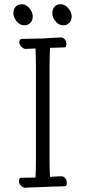

<svg xmlns="http://www.w3.org/2000/svg" viewBox="-20 -882 415 903"><path d="M147 -654Q112 -652 100 -652Q92 -652 82 -661Q72 -670 71 -680Q71 -699 81 -699L181 -701L228 -704L269 -706Q276 -706 284 -697.5Q292 -689 292 -678V-674Q292 -659 283 -659L215 -657Q215 -634 214 -621L213 -568V-126Q213 -97 215 -50Q253 -53 271 -53Q278 -53 286 -44.5Q294 -36 294 -25V-21Q294 -6 285 -6L254 -5Q231 -5 195 -3L147 -1Q127 -1 99 1Q91 2 80.5 -7Q70 -16 69 -27Q69 -46 79 -46Q118 -46 147 -47Q149 -90 149 -127V-569Q149 -603 147 -654ZM226 -819Q226 -839 236.5 -850.5Q247 -862 267 -862Q285 -862 301 -843.5Q317 -825 317 -805Q317 -786 306 -774.5Q295 -763 277 -763Q257 -763 241.5 -781.5Q226 -800 226 -819ZM84 -862Q102 -862 118 -843.5Q134 -825 134 -805Q134 -786 123 -774.5Q112 -763 94 -763Q74 -763 58.5 -781.5Q43 -800 43 -819Q43 -839 53.5 -850.5Q64 -862 84 -862Z"/></svg>

Font: JyunsaiKaai Light
Style: Regular
Weight: 300
Designer: Fontworks Inc.
Version: Version 0.030;April 7, 2024;FontCreator 14.0.0.2901 64-bit